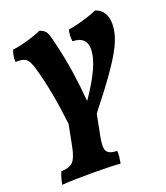

<svg xmlns="http://www.w3.org/2000/svg" viewBox="-132 -559 777 897"><g transform="rotate(-20 256.5 -110.5)"><path d="M23 246Q26 228 30.5 212.5Q35 197 41 185Q82 184 99.5 165.5Q117 147 127 96L148 -12Q128 -184 92 -308Q82 -343 67.5 -356.5Q53 -370 14 -368Q13 -402 23 -426Q44 -428 72 -435Q100 -442 126 -450.5Q152 -459 168 -467Q190 -460 199 -446.5Q208 -433 217 -392Q237 -311 248.5 -235Q260 -159 266 -82Q315 -153 340.5 -208Q366 -263 366 -306Q366 -334 349.5 -350.5Q333 -367 297 -368Q293 -398 300 -425Q322 -428 350.5 -435.5Q379 -443 405 -451.5Q431 -460 445 -467Q473 -458 486.5 -435.5Q500 -413 500 -382Q500 -355 491.5 -324.5Q483 -294 461 -254Q439 -214 400.5 -159.5Q362 -105 303 -31Q295 -20 288 -11L267 96Q257 147 267.5 165.5Q278 184 318 185Q320 197 318 213.5Q316 230 313 246Q287 244 247 243Q207 242 167 242Q126 242 85.5 243Q45 244 23 246Z"/></g></svg>

Font: Vollkorn
Style: Bold Italic
Weight: 700
Italic angle: -11°
Designer: Friedrich Althausen
Foundry: Friedrich Althausen
Version: Version 5.000; ttfautohint (v1.8.3)